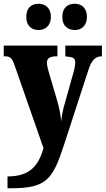

<svg xmlns="http://www.w3.org/2000/svg" viewBox="-23 -779 563 1023"><path d="M376 -619C407 -619 440 -638 440 -689C440 -741 407 -759 376 -759C341 -759 309 -741 309 -689C309 -638 341 -619 376 -619ZM182 -619C214 -619 248 -638 248 -689C248 -741 214 -759 182 -759C149 -759 117 -741 117 -689C117 -638 149 -619 182 -619ZM17 161V224H37C225 224 258 176 317 -4L449 -409C465 -458 485 -478 517 -479H520V-536H325V-479L330 -478C364 -475 378 -471 378 -446C378 -431 372 -403 368 -391L316 -206C311 -186 306 -162 303 -132C301 -157 295 -198 282 -241L236 -398C231 -415 227 -432 227 -446C227 -467 241 -479 279 -479H283V-536H-3V-479H2C28 -479 40 -473 54 -433L209 11C182 99 142 161 17 161Z"/></svg>

Font: Noto Serif Devanagari Condensed Black
Style: Regular
Weight: 900
Width: 3
Designer: Universal Thirst, Indian Type Foundry and the Monotype Design Team
Foundry: Monotype Imaging Inc.
Version: Version 2.004